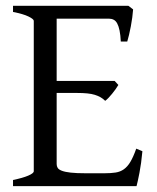

<svg xmlns="http://www.w3.org/2000/svg" viewBox="-20 -635 536 655"><path d="M465.8 -119.1Q461.9 -77.1 455.8 -45.7Q449.7 -14.2 445.8 0H24.4V-21Q57.6 -27.8 76.4 -35.9Q95.2 -43.9 95.2 -50.8V-564Q95.2 -569.8 77.4 -578.6Q59.6 -587.4 24.4 -594.2V-615.2H418L434.1 -603Q433.1 -590.3 431.2 -575.2Q429.2 -560.1 426.3 -544.9Q423.3 -529.8 420.2 -516.1Q417 -502.4 414.1 -493.2H392.1Q391.1 -515.6 387.9 -530.8Q384.8 -545.9 379.9 -554.9Q375 -564 367.9 -567.6Q360.8 -571.3 352.1 -571.3H173.3V-358.9H371.1L383.8 -345.2Q379.9 -338.4 374.3 -330.6Q368.7 -322.8 362.5 -315.2Q356.4 -307.6 350.3 -301.3Q344.2 -294.9 338.9 -291Q331.5 -298.3 323 -303.2Q314.5 -308.1 303.5 -311.5Q292.5 -314.9 277.6 -316.4Q262.7 -317.9 242.2 -317.9H173.3V-75.2Q173.3 -67.9 176.8 -62.3Q180.2 -56.6 190.9 -52.5Q201.7 -48.3 221.2 -46.1Q240.7 -43.9 272.9 -43.9H335.9Q358.4 -43.9 374.3 -46.4Q390.1 -48.8 402.3 -57.4Q414.6 -65.9 424.6 -82.5Q434.6 -99.1 444.8 -127.9Z"/></svg>

Font: Gentium Kaktovik
Style: Regular
Weight: 400
Designer: J. Victor Gaultney and Annie Olsen
Foundry: SIL International
Version: Version 1.102; 2013; Maintenance release